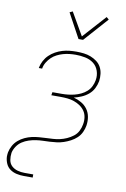

<svg xmlns="http://www.w3.org/2000/svg" viewBox="-106 -810 709 1084"><g transform="rotate(10 248.5 -267.5)"><path d="M111 215Q89 215 68.5 210.5Q48 206 31.5 194.5Q15 183 6.5 164Q-2 145 -3 124Q-3 118 -2.5 111.5Q-2 105 -1 99Q3 79 13.5 60Q24 41 40.5 27Q57 13 76.5 4Q96 -5 116 -9.5Q136 -14 156.5 -15.5Q177 -17 197 -18Q217 -19 236 -20Q255 -21 275 -25.5Q295 -30 314 -38.5Q333 -47 350 -60Q367 -73 376.5 -92Q386 -111 389 -130Q393 -151 390 -171Q387 -191 376.5 -206.5Q366 -222 350 -233Q334 -244 315.5 -250.5Q297 -257 277.5 -259Q258 -261 237 -261H184L187 -279H240Q258 -279 276.5 -281Q295 -283 313 -287.5Q331 -292 349 -300.5Q367 -309 381.5 -322Q396 -335 404.5 -352.5Q413 -370 416 -388Q421 -416 412 -442Q403 -468 382.5 -483.5Q362 -499 335 -504.5Q308 -510 280 -510Q262 -510 244 -508Q226 -506 208.5 -501Q191 -496 174 -487.5Q157 -479 143.5 -466Q130 -453 120 -436.5Q110 -420 107 -402V-400H88V-403Q92 -423 102 -442Q112 -461 127.5 -476Q143 -491 162 -501.5Q181 -512 201 -518Q221 -524 241 -526Q261 -528 281 -528Q303 -528 324 -525.5Q345 -523 364 -515.5Q383 -508 399 -496Q415 -484 424.5 -466.5Q434 -449 436.5 -428Q439 -407 436 -386Q432 -364 421.5 -343.5Q411 -323 393 -308Q375 -293 353.5 -284Q332 -275 311 -270Q334 -264 355 -252Q376 -240 390 -221Q404 -202 408.5 -177.5Q413 -153 409 -127Q406 -108 397 -88.5Q388 -69 372.5 -54.5Q357 -40 338 -30Q319 -20 299.5 -13.5Q280 -7 260 -4.5Q240 -2 220.5 -1Q201 0 181.5 0.5Q162 1 142 4Q122 7 102 13.5Q82 20 64.5 31.5Q47 43 35 61Q23 79 19 98Q16 119 19.5 139.5Q23 160 37 173Q51 186 70.5 191.5Q90 197 111 197H161V215ZM280 -600 204 -740 221 -748 296 -618 415 -750 429 -738 306 -600Z"/></g></svg>

Font: Iosevka Thin Oblique
Style: Regular
Weight: 100
Italic angle: -9°
Monospace: yes
Designer: Belleve Invis
Foundry: Belleve Invis
Version: Version 32.5.0; ttfautohint (v1.8.4)